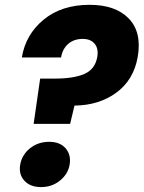

<svg xmlns="http://www.w3.org/2000/svg" viewBox="-20 -761 590 789"><path d="M69.8 -524.9Q85 -618.7 158.9 -679.9Q232.9 -741.2 348.1 -741.2Q454.6 -741.2 509 -685.1Q563.5 -628.9 545.9 -526.9Q529.3 -432.6 458.3 -380.4Q387.2 -328.1 286.1 -327.1L268.1 -252H118.2L145 -438H205.1Q283.2 -438 327.1 -457.3Q371.1 -476.6 379.9 -527.8Q385.3 -561.5 368.9 -581.3Q352.5 -601.1 319.8 -601.1Q283.7 -601.1 260.3 -580.6Q236.8 -560.1 231 -524.9ZM266.1 -84Q259.3 -45.4 226.3 -18.8Q193.4 7.8 148.9 7.8Q104 7.8 80.1 -18.6Q56.2 -44.9 63 -84Q69.8 -124.5 103 -151.4Q136.2 -178.2 182.1 -178.2Q226.6 -178.2 249.8 -151.4Q272.9 -124.5 266.1 -84Z"/></svg>

Font: SVN-Poppins
Style: Bold Italic
Weight: 700
Italic angle: -10°
Designer: Ninad Kale (Devanagari), Jonny Pinhorn (Latin)
Foundry: Indian Type Foundry
Version: Version 3.002 2017